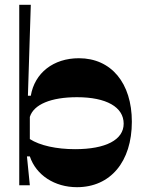

<svg xmlns="http://www.w3.org/2000/svg" viewBox="-20 -770 604 798"><path d="M300 8C439 8 528 -98 528 -264C528 -425 442 -528 308 -528C202 -528 124 -467 108 -372H96L108 -750H60V0H104L92 -120H104C130 -42 207 8 300 8ZM104 -192V-284C120 -336 192 -366 300 -366C422 -366 494 -325 494 -256C494 -189 420 -150 292 -150C215 -150 146 -165 104 -192Z"/></svg>

Font: Ribes
Style: Bold
Weight: 900
Designer: Luigi Gorlero
Foundry: Collletttivo
Version: Version 2.100;Glyphs 3.1.2 (3151)